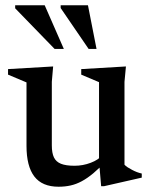

<svg xmlns="http://www.w3.org/2000/svg" viewBox="-20 -697 574 728"><path d="M176.5 -145.5Q176.5 -117 184.5 -100.2Q192.5 -83.5 211.2 -76Q230 -68.5 262.5 -68.5Q294.5 -68.5 324 -79.8Q353.5 -91 367.5 -108.5L385 -89Q357 -59.5 334 -40.2Q311 -21 290 -9.8Q269 1.5 247.8 6.2Q226.5 11 202 11Q140 11 110.2 -27.8Q80.5 -66.5 80.5 -144V-384.5L10.5 -414V-435L181.5 -445L176.5 -387ZM363.5 9 355.5 -85V-385.5L288 -414V-435L457.5 -445L452 -386.5V-72.5Q456.5 -67.5 464.2 -62.5Q472 -57.5 481 -52.8Q490 -48 499.2 -44.5Q508.5 -41 517.5 -39V-23.5L374.5 9ZM222 -511.5H187L37.5 -665.5V-677H149.5ZM346 -511.5H316L210 -666.5V-677H313.5Z"/></svg>

Font: Newsreader 24pt Medium
Style: Regular
Weight: 500
Designer: Hugues Gentile
Foundry: Production Type
Version: Version 1.003